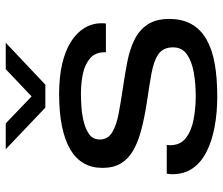

<svg xmlns="http://www.w3.org/2000/svg" viewBox="-74 -691 777 669"><g transform="rotate(-90 314.5 -356.5)"><path d="M313 12Q255 12 205.5 2.5Q156 -7 119 -26Q82 -45 62 -74.5Q42 -104 42 -145Q42 -150 42.5 -155Q43 -160 44 -164H144Q144 -162 143.5 -158Q143 -154 143 -152Q143 -117 168 -97.5Q193 -78 232.5 -70.5Q272 -63 314 -63Q359 -63 397.5 -70Q436 -77 460 -94Q484 -111 484 -142Q484 -176 461 -192.5Q438 -209 394 -217Q350 -225 288 -234Q237 -242 195.5 -253Q154 -264 124.5 -281Q95 -298 79.5 -324Q64 -350 64 -388Q64 -425 80 -453Q96 -481 128 -500Q160 -519 208.5 -529Q257 -539 322 -539Q381 -539 426 -528.5Q471 -518 502.5 -498.5Q534 -479 551 -451.5Q568 -424 568 -391Q568 -387 568 -384Q568 -381 567 -376H467V-380Q467 -413 446 -431Q425 -449 392.5 -456Q360 -463 322 -463Q300 -463 273 -461Q246 -459 220.5 -452Q195 -445 179 -432.5Q163 -420 163 -397Q163 -369 188 -354Q213 -339 253.5 -331.5Q294 -324 341 -317Q389 -310 433 -301.5Q477 -293 510.5 -276.5Q544 -260 563.5 -231Q583 -202 583 -155Q583 -110 565 -78Q547 -46 512.5 -26Q478 -6 428 3Q378 12 313 12ZM129 -725H219L336 -613H290L408 -725H500L354 -587H274Z"/></g></svg>

Font: Archivo Expanded
Style: Regular
Weight: 400
Width: 7
Designer: Hector Gatti
Foundry: Omnibus-Type
Version: Version 2.001